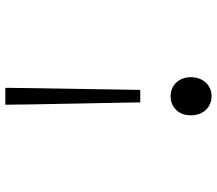

<svg xmlns="http://www.w3.org/2000/svg" viewBox="-68 -754 835 740"><g transform="rotate(-90 350.0 -383.5)"><path d="M318 -690 326 -261H374L381 -690L382 -781H317ZM276 -66C276 -15 310 14 350 14C388 14 423 -15 423 -66C423 -116 388 -144 350 -144C310 -144 276 -116 276 -66Z"/></g></svg>

Font: Kawkab Mono Light
Style: Regular
Weight: 300
Monospace: yes
Designer: Abdullah Arif
Foundry: Abdullah Arif
Version: Version 1.000;PS 000.500;hotconv 1.0.88;makeotf.lib2.5.64775